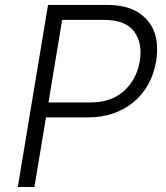

<svg xmlns="http://www.w3.org/2000/svg" viewBox="-20 -747 665 767"><path d="M51.1 0 171.9 -727.3H406.6Q484.7 -727.3 531.2 -697.8Q579.2 -667.6 596.8 -617.9Q614.3 -568.2 603.7 -502.8Q595.2 -451 571.7 -409.3Q548.3 -367.5 512.8 -338.4Q477.3 -309.3 431.6 -293.7Q386 -278.1 332.7 -278.1H163.7L117.5 0ZM173.7 -337.7H340.9Q426.1 -337.7 476.6 -384.9Q526.6 -431.8 538.4 -502.8Q550.1 -575.3 515.6 -621.4Q481.2 -667.6 394.9 -667.6H228.3Z"/></svg>

Font: Inter P Light
Style: Italic
Weight: 300
Italic angle: 9.39999°
Designer: Rasmus Andersson
Foundry: rsms
Version: Version 3.018;git-588b23468